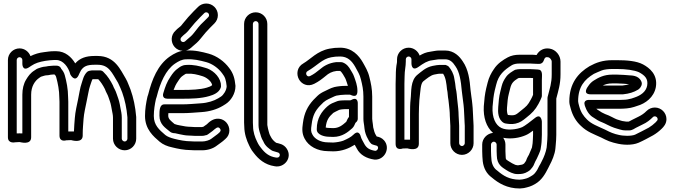

<svg xmlns="http://www.w3.org/2000/svg" viewBox="-20 -811 3831 1091"><path d="M368 -64V-233C368 -242.3 367.6 -251.3 367 -258.2C366.7 -306.7 357.9 -347.6 348.1 -383.6C343.9 -398.9 337.1 -408.9 327.4 -420.7C327.4 -420.7 323.5 -438 299 -438H286C281.5 -438 275.2 -437.4 272 -437C257.5 -436.7 249.3 -434.4 241.5 -433C218.9 -432 204 -424.3 195.9 -422.3C193.2 -421.6 190.1 -420.1 188.1 -418.8L176.6 -411.1C152.5 -396.3 139.8 -377.6 128.7 -359.1C113.9 -335.4 107 -304.9 107 -273V-52.8C97 -53.4 84.2 -53.4 75 -52.8V-470C75 -478.6 82.4 -486 91 -486C99.6 -486 107 -478.6 107 -470V-450C107 -450 105.5 -402.3 145.9 -429.2L157.9 -437.2C180.4 -452.2 203.2 -459.4 237.4 -465.2C256.5 -467.4 269.8 -470 286 -470H300C338.3 -470 369.2 -429.9 379.7 -387.9C379.7 -387.9 404.8 -339.7 426.4 -382.8C427.8 -385.6 429.2 -388.9 430.1 -391.3L439.7 -410.5C454.2 -432.3 472.1 -443 516 -443H535C600 -443 616 -396.9 650.8 -340.4C656.1 -328.4 660.8 -319.6 664.8 -309.7L674.6 -285.1C689.8 -242.4 699.6 -196.3 704 -143.9V-23C704 -14.4 696.3 -7 688.5 -7C680.1 -7 672 -15.2 672 -23V-142C672 -165.2 667.6 -180.2 664.6 -196.5L660.6 -218.7C655.5 -243.9 650.3 -255.2 643.8 -274.6C636.2 -299.4 626.9 -310.4 622.7 -322.9C622.4 -324 621.7 -325.4 621.4 -326.2C608.8 -351.4 591.5 -379.5 569.8 -400C563.7 -408.3 554.2 -411 549 -411H504C502.7 -411 500.9 -410.8 499.9 -410.7L487.9 -408.7C482.7 -407.8 477.4 -404.8 474.3 -401.7C454.3 -381.6 450 -354.8 444.5 -339.7C434.2 -312.1 429.2 -270.4 423.6 -246.3C417.6 -216.3 407.6 -176 405.1 -139.7C403.4 -114.9 400.8 -89.4 400.2 -64C390.5 -64.5 376.7 -64.5 368 -64ZM274 -387C277.8 -387 282.1 -388 286 -388H289.6C300 -375.3 295 -384.8 300.1 -369.8C308.7 -337.8 317 -296.9 317 -257C317 -249.9 318 -243.1 318 -233V-41C318 -1.1 356.4 -13.7 356.4 -13.7C363.8 -13.7 372.5 -14.1 384 -14.9C385.6 -14.8 450 6.2 450 -41V-51C450 -79.6 452.9 -106.3 454.9 -136.3C457 -165.7 466.1 -204.4 472.4 -235.7C478.5 -261.8 484.8 -304.7 491.5 -322.3C497.2 -338.3 500.7 -351.9 505.8 -361H538.1C551.3 -347.9 565.3 -326.3 575.9 -305.3C583.5 -283.8 591.3 -275.1 596.2 -259.4C604 -235.9 607.4 -229.8 611.4 -209.3L615.4 -187.5C619 -167.6 622 -158.3 622 -142V-23C622 13.7 652.8 43 688.5 43C724.8 43 754 12.9 754 -23V-145C754 -145.5 754 -146.4 753.9 -147.1C749 -205.7 738.4 -255.1 721.4 -302.8L711.2 -328.3C705.2 -343.3 700.5 -355.2 694.2 -365.2C665.6 -411.1 634.6 -493 535 -493H516C469 -493 433.1 -480.5 407.5 -450.8C386.7 -485.9 351.1 -520 300 -520H286C264.2 -520 247.2 -516.6 231.2 -514.8C202 -511.6 177.1 -503.8 153.2 -492.1C144.1 -516.6 120.3 -536 91 -536C54.6 -536 25 -506.4 25 -470V-31C25 6.7 65.6 -2.4 65.6 -2.4C73.3 -2.4 78.5 -2.7 91 -3.9C96.5 -3.4 157 15.3 157 -31V-273C157 -320.3 178.1 -352 203.9 -369.2L212.5 -375C226.2 -379.1 236.7 -383 244 -383C257.8 -383 264.8 -387 274 -387Z M1152 -741C1160.6 -741 1168 -733.6 1168 -725C1168 -719.9 1166.9 -717.3 1163.3 -713.7L1137.8 -688.2C1113 -665.9 1101.1 -647.6 1082.5 -624.6C1066.4 -604.2 1062.7 -603.9 1042.3 -585.6L1032.2 -576.5C1025.1 -569.9 1015 -571.1 1009.8 -577C1002 -585.9 1006.6 -595.3 1011.7 -600.3L1020.9 -609.5C1034.7 -621 1044.1 -627.7 1057.7 -645.6C1079.4 -672.3 1093.5 -689.1 1115.7 -711.3L1140.7 -736.3C1144.3 -739.9 1146.9 -741 1152 -741ZM1152 -791C1134.5 -791 1117.7 -784.1 1105.3 -771.7L1080.3 -746.7C1056.3 -722.6 1040.2 -703.4 1018.3 -676.4C1005.9 -659.9 1006.3 -662.5 988 -647.2C987.6 -646.9 986.8 -646.2 986.3 -645.7L977 -636.3C950.6 -612.9 948.2 -571.3 972.2 -544C996.2 -516.8 1038.6 -514.4 1065.8 -539.5L1075.7 -548.4C1091.9 -562.9 1102.9 -569.8 1121.5 -593.4C1142.2 -618.9 1153.6 -633.3 1172.7 -652.3L1198.7 -678.3C1211.1 -690.7 1218 -707.5 1218 -725C1218 -761.4 1188.4 -791 1152 -791ZM932 -250 1014 -250C1066.9 -250 1122.6 -251.1 1168.9 -265C1193.4 -271.7 1224 -284.9 1233.4 -310.8C1237.5 -319.3 1235 -324.2 1235 -333C1235 -334.6 1234.8 -336.7 1234.5 -337.9C1225.6 -382.6 1182.6 -417.2 1144.5 -426.2C1115 -435.2 1079.2 -444.7 1038.3 -442C1012.1 -441.1 998.8 -427.5 993.1 -423.8C973.5 -410.7 961.1 -394.2 949.3 -376C927.9 -345.4 918.2 -315.9 908.1 -282.2C907.4 -280 897.2 -250 932 -250ZM966.4 -300C973 -317.9 979.7 -332.4 990.7 -348C1003.1 -367.1 1008.5 -374 1020.9 -382.2C1032 -389.7 1035.1 -392 1039 -392C1039.4 -392 1040.2 -392 1040.8 -392.1C1074.7 -394.5 1101.3 -387.1 1130.6 -378.1C1152.5 -371.4 1179.3 -351.7 1185 -330C1185.1 -328.9 1185.1 -328.5 1185.2 -326.8C1178.4 -321.3 1169.8 -317 1155.1 -313C1117.3 -301.7 1066.4 -300 1014 -300ZM1066 -8C1033.2 -8 1000.1 -14.7 970.1 -22.3C950 -27.3 930.3 -34.7 919.2 -44C884.4 -73.9 854 -100 854 -152C854 -185.5 859.6 -218.9 866.1 -248.3L869.7 -259.1C869.9 -259.7 870.1 -260.5 870.3 -260.9C890.6 -342.1 921.7 -413.3 974 -449.3C994.3 -462.8 1013.4 -474 1038 -474C1038.4 -474 1039.1 -474 1039.4 -474C1080.9 -476.3 1115.3 -467.8 1152.4 -457.9C1187.4 -448.2 1221.1 -423.4 1242.1 -394.8C1259.6 -372.7 1264.2 -357 1268 -320.9C1267.4 -297.3 1249.4 -271 1235.6 -262.1L1219.9 -252.3C1195.8 -237.8 1160.5 -226.4 1121.4 -224C1086.1 -221.7 1050.9 -218 1014 -218H914C885.7 -218 886 -180.9 886 -154C886 -103.2 920.9 -84.3 943.9 -64.4C958.4 -52 971.2 -54.8 976 -53.7C995.1 -48.6 1007.8 -47.2 1025.1 -43.5C1034.1 -41.8 1041.2 -41.2 1048.7 -41C1057.4 -40.2 1062 -40.1 1068.8 -40C1075.5 -39.4 1081.5 -39 1087 -39H1128C1139.2 -39 1145.6 -41.8 1146.6 -42C1152.8 -42.2 1158.1 -44.5 1162.3 -48C1167.7 -52.7 1177.4 -58.3 1187.6 -66.5C1202.8 -78.6 1217.4 -96.4 1229.4 -81C1237.7 -70.2 1231.8 -63.1 1226.3 -57.7C1215.2 -46.5 1197.2 -35.8 1179.6 -21.7C1171.2 -15.3 1149 -7 1128 -7H1087C1081.6 -7 1073.6 -8 1066 -8ZM1070 -90C1063.3 -90 1056.7 -91 1050 -91C1045.7 -91 1041.8 -91.3 1034.9 -92.5C1010.9 -97.6 991.1 -98.9 971.8 -106.3C950.7 -124.7 936 -134.1 936 -154C936 -157.3 936.1 -160.9 936.7 -168H1014C1054.2 -168 1090.8 -171.9 1124.6 -174C1171.3 -177 1213.2 -189.9 1246.1 -209.7L1262.4 -219.9C1291.4 -238.5 1318 -277.9 1318 -322C1318 -322.6 1318 -323.7 1317.9 -324.5C1313.8 -364.8 1306.2 -394 1281.9 -425.2C1255.1 -461.1 1213.4 -492.8 1165.6 -506.1C1127.8 -516.2 1088.2 -526.6 1037.3 -524C997.7 -523.6 967.6 -505.1 946 -490.7C876 -442.6 843.1 -358.2 822 -274L818.3 -262.9C818.1 -262.3 817.8 -261.2 817.6 -260.4C810.4 -228.2 804 -191.5 804 -152C804 -75.8 853.1 -34.9 886.8 -6C906.5 10.7 931.4 20.8 958.5 26.4C988.5 33.9 1026 41.8 1065 42C1071.1 42.5 1080.7 43 1087 43H1128C1159.6 43 1189.7 33.6 1210.4 17.7C1224.9 6.1 1242 -3.3 1260.6 -21.2C1291.8 -47.4 1288.1 -89.6 1266.7 -114.4C1256.6 -126 1241.8 -134.8 1224.2 -136.4C1190.4 -139.4 1167.2 -116.4 1155.4 -104.7C1151.3 -101.6 1144.8 -97.5 1135.8 -90.9C1132.6 -90.2 1128.4 -89.2 1127.4 -89H1087C1083.3 -89 1076.1 -90 1070 -90Z M1417 -114V-675C1417 -683.6 1424.4 -691 1433 -691C1441.6 -691 1449 -683.6 1449 -675V-99C1449 -83.2 1454 -63.5 1459.2 -49.2L1463 -36.1C1463.2 -35.3 1463.6 -34.3 1463.8 -33.7L1467.8 -23.7C1468.1 -22.9 1468.6 -21.8 1468.9 -21.2L1476.1 -7.9C1487 19.7 1510.5 34.7 1524.1 43.8C1525.9 45 1528.4 46.2 1530.1 46.7C1559 56.4 1563.1 54.3 1567.6 61.2C1570.2 65.2 1570.6 68.7 1569.7 72.6C1567 83.7 1558.7 85.7 1548.5 84.3C1508.4 78.5 1484.3 57.7 1462 28C1456 20 1450.4 12.9 1447.4 6.8L1440.4 -7.2C1428.6 -30.7 1418 -62.6 1418 -93C1418 -99.8 1417 -106.4 1417 -114ZM1367 -675V-114C1367 -106.1 1367.2 -100.8 1368 -91.8C1368.5 -50.7 1381.5 -13 1395.6 15.2L1402.6 29.2C1407.7 39.4 1413.7 48.1 1422.4 58.6C1447.8 92.1 1484.4 125.2 1540.1 133.5C1594.6 144.9 1643.6 86 1609.4 33.8C1591.4 6.3 1563.9 4.7 1549.1 0.3C1534.7 -9.7 1525.2 -22 1521.1 -29.8L1513.7 -43.6L1510.7 -51.1L1507 -63.9C1504.1 -74.3 1501.3 -84.5 1499 -100.8V-675C1499 -711.4 1469.4 -741 1433 -741C1396.6 -741 1367 -711.4 1367 -675Z M1844 -2C1799.9 -2 1767.1 -22.6 1755.2 -46.5C1746.4 -63 1745.9 -71.7 1750.8 -104.6C1757.1 -155.3 1771.4 -180.6 1797.1 -208.7L1818.1 -229.7C1826.6 -237 1836.8 -243.4 1846.9 -248C1868.7 -257.3 1878.3 -263.9 1892 -267.7C1903.5 -270.3 1926.8 -273 1941 -273H1969C1973.4 -273 2011 -247.4 2011 -294C2011 -327.5 1999.7 -353.1 1992.7 -373.9C1986.4 -392.9 1977.4 -403.9 1972 -414C1964.4 -427.9 1950.8 -448.4 1925.9 -456.7C1923.4 -457.6 1920.2 -458 1918 -458H1892C1891.1 -458 1889.9 -457.9 1889.2 -457.8C1850.4 -453.5 1819.9 -436.5 1797.8 -417C1776.9 -400 1764.5 -390.2 1742.5 -379.2C1723 -368.8 1710.4 -397.7 1728.1 -407.1C1781.8 -437.8 1810 -475.7 1861.8 -485.5C1878.8 -488.9 1892.8 -490 1913 -490C1955.2 -490 1979.5 -464.4 1998.2 -431.8C2011.9 -406.6 2024.5 -387.2 2030.7 -360.2C2038.7 -328.1 2045 -300.6 2045 -262V-136C2045 -118.3 2048.2 -107.9 2049.1 -98.4L2051.2 -80.2C2053.4 -59.9 2060.5 -38.5 2071.6 -20.1C2073.6 -16.8 2077.2 -6.4 2088.3 4.7C2097.4 13.7 2120.2 14.4 2124.8 19.6C2133.8 29.8 2123.9 45.8 2112.3 46.1C2079.1 40.9 2063.5 29.4 2052 10C2041.8 -10 2034.1 -19.9 2030.1 -34.6C2030.1 -34.6 2021.3 -78.7 1988.3 -45.7C1974.5 -31.8 1953.7 -21.5 1929.9 -11.3C1914.5 -5.9 1893.5 -2.2 1873.3 -1C1863 -1 1853.9 -2 1844 -2ZM1995.7 11.6C1999.8 19 2004.3 26.4 2007.6 33.2C2025.7 69.4 2063.7 89.6 2106.5 95.7C2107 95.8 2107.9 95.9 2108.5 96C2165.5 99.3 2200.7 29.9 2162.2 -13.6C2149.4 -28 2133.6 -33.2 2120.4 -35.6C2119.5 -37.2 2117.5 -41.1 2114.2 -46.3C2108.9 -55.3 2105.1 -67.7 2100.7 -87.1L2098.9 -103.6C2097.4 -118.7 2095 -125.8 2095 -136V-262C2095 -306.1 2087.2 -340.3 2079.3 -371.8C2071.1 -407.6 2054.6 -432.8 2041.8 -456.2C2019.3 -495.5 1980.5 -540 1913 -540C1891 -540 1872.1 -538.5 1852.2 -534.5C1782.3 -521.4 1743.8 -473.9 1704.1 -451C1666.4 -430.1 1663.1 -388.2 1678.7 -360.3C1693.3 -334 1727.3 -315.2 1765.9 -335C1791.5 -347.9 1809.1 -361.7 1830.2 -379C1847.6 -394.4 1865.4 -404.5 1893.4 -408H1912.9C1916.5 -405.8 1921.8 -399.8 1928.4 -389.4C1936 -375.7 1942.2 -367.4 1945.3 -358.1C1949.6 -345.1 1953.6 -334.9 1956.9 -323H1941C1921 -323 1897.2 -320.3 1880 -316.3C1855.4 -309.7 1842.7 -300.5 1827.1 -293.9C1810.8 -286.6 1795.4 -277.7 1783.3 -265.7L1760.9 -243.3C1728.6 -208 1708.5 -169.7 1701.2 -111.4C1696.3 -78 1695.5 -52.8 1710.8 -23.5C1733.3 20.4 1784.2 47.6 1843.2 48C1851.8 48.6 1864 49 1874 49C1923.5 49 1963.6 31.7 1995.7 11.6ZM1975.9 -242.9C1973.3 -241.4 1971.4 -241 1969 -241H1941C1928.3 -241 1906.6 -240.1 1896.7 -236.2L1886.7 -232.2C1878 -228.7 1856.8 -222.1 1839.5 -205.9C1808.2 -177.5 1780 -139 1780 -78V-75C1780 -44.6 1824.5 -34.3 1846.9 -34C1855.5 -33.3 1864 -33 1873 -33C1925.6 -33 1958.7 -61.9 1981.6 -82.3C1986.9 -87 1990.2 -92.4 1993.6 -99.2L1998.8 -110.8C1999.9 -113.1 2000.9 -114.4 2003 -116C2009.5 -120.9 2013 -129.4 2013 -136V-221C2013 -221 2016.4 -265.4 1975.9 -242.9ZM1848 -84C1842 -84 1835.8 -84.9 1830.7 -86.5C1835.2 -128.5 1847.6 -145.9 1873.7 -169.4C1876.6 -172 1890.9 -178.3 1906.6 -186.3C1913.2 -188.9 1933.2 -191 1941 -191H1963V-146.7C1959.3 -142.2 1955.6 -136.7 1953.2 -131.3L1948.5 -120.9C1948.3 -120.5 1948.1 -120.1 1946.7 -118.2C1925 -98.9 1905.2 -83 1873 -83C1864.2 -83 1856.1 -84 1848 -84Z M2278 -17.4V-334C2278 -348 2279 -362 2279 -376C2279 -411.6 2286 -431.9 2286 -463V-474C2286 -482.6 2293.4 -490 2302 -490C2310.6 -490 2318 -482.6 2318 -474V-451C2318 -451 2317.3 -402.5 2357.3 -430.5C2372.7 -441.3 2384.1 -449.5 2397.4 -456.3C2416.1 -464.1 2417.3 -465.9 2434 -468.2C2450.9 -470.1 2465.9 -474 2477 -474H2509C2536.6 -474 2552.6 -458.4 2568.3 -434C2591 -401.8 2599.2 -352.6 2604.1 -293.8C2606.8 -263.8 2611.9 -240.8 2614.1 -214.8L2616.1 -192.7C2616.7 -186 2617 -180.1 2617 -175C2617 -168.8 2618 -163 2618 -156C2618 -149.2 2619 -142.6 2619 -135C2619 -121 2621 -105.5 2621 -96V3C2621 10.6 2612.7 19 2605 19C2597.3 19 2589 10.6 2589 3V-96C2589 -110.2 2587 -125.9 2587 -135C2587 -141.2 2586.6 -148.4 2586 -153.5C2585.8 -182.6 2582.5 -206.7 2579.8 -230.8L2577.8 -248.8C2576.4 -261.9 2575.1 -288.5 2569.7 -309.5C2567.8 -328 2565.4 -347.2 2561.6 -364.3C2557.6 -393.3 2543.4 -416.2 2530.2 -432C2527.3 -435.5 2518.9 -439.7 2512.4 -442H2476C2470.9 -442 2466.2 -441.6 2460.7 -440.6L2438.3 -436.6C2399 -428.7 2372.9 -402.7 2353.7 -387.7C2310.3 -354 2318.6 -290 2313.2 -247.1C2310.3 -224 2310 -189.5 2310 -163V-17.4C2299.7 -17.7 2287.4 -17.7 2278 -17.4ZM2537 -135C2537 -120.9 2539 -105.3 2539 -96V3C2539 38.6 2568.8 69 2605 69C2641.2 69 2671 38.7 2671 3V-96C2671 -110.4 2669 -126 2669 -135C2669 -142.9 2668.8 -148.2 2668 -157.2C2667.9 -164 2667.8 -168.5 2667 -176.4C2666.9 -182.2 2666.6 -189.9 2665.9 -197.3L2663.9 -219.2C2661.4 -248.8 2656.2 -272.5 2653.9 -298.2C2649 -357.1 2642 -415.7 2609.7 -462C2592.2 -489.1 2561.2 -524 2509 -524H2477C2456.5 -524 2440.3 -519.2 2428 -517.8C2398.3 -513.9 2383.8 -506.2 2364.5 -495.3C2356.1 -519.6 2331.8 -540 2302 -540C2265.6 -540 2236 -510.4 2236 -474V-463C2236 -458.7 2235.7 -455.8 2235.5 -454.9C2230.7 -431.1 2229.1 -410.7 2229 -376.6C2228.4 -363.6 2228 -348 2228 -334V6C2228 48.4 2268.8 32.8 2268.8 32.8C2275.9 32.8 2282.5 32.6 2294 32C2295.8 32.1 2360 53 2360 6V-163C2360 -186.9 2361.5 -219.3 2362.9 -241.7C2369.6 -296.3 2368.9 -334.1 2384.9 -348.7C2406.4 -365.5 2427.3 -383.4 2447.7 -387.4L2469.3 -391.4C2471.8 -391.8 2474.4 -392 2476 -392H2497.8C2513.4 -369.3 2516.7 -336.6 2520.1 -302.5C2520.2 -301.4 2520.6 -299.5 2521 -298.1C2524.1 -287.2 2523.6 -265.4 2528.3 -241.9L2530.2 -225.2C2532.9 -200.5 2536 -176 2536 -152C2536 -146.4 2537 -141.4 2537 -135Z M2781.5 -55.9C2747.8 -52.6 2720 -23.9 2720 10V48C2720 69.7 2721.6 87.1 2723.1 105.6C2728.1 145.3 2745 176.3 2774.7 197.8C2811.7 229.2 2860.8 260 2933 260C2933.6 260 2934.7 260 2935.5 259.9L2955.5 257.9C2956.2 257.8 2957.5 257.6 2958.4 257.4C2980.4 252.5 2998.1 248.1 3020.6 234.6C3058.6 212.9 3078.7 176.4 3095.4 143.2L3103.1 127.7C3116.1 104 3133 65.3 3135.9 33.3L3137.9 11.2C3139.3 -5.8 3141 -24.4 3141 -45V-250.9C3152.2 -295.1 3165 -330.9 3165 -389V-461C3165 -496.1 3138.4 -528.9 3104.2 -534.6C3073.2 -540.1 3045.1 -527.6 3028.8 -498.3C3018.9 -499 3006.1 -500.9 2992.1 -500H2932C2907 -500 2884.3 -495.4 2865.1 -485C2839.1 -471 2807.2 -450.7 2786.2 -417.9C2771.7 -397.4 2757.9 -370.9 2750.7 -340.9L2742.7 -308.9C2735.1 -276.5 2731.6 -243.5 2729.1 -207.6C2725.3 -144.3 2743.1 -89.3 2781.5 -55.9ZM3008 -20C3008 -3.4 3005.6 10.6 3002.8 27.1C2999.2 35.9 2987.3 64.3 2985.6 67.9C2981.8 75.4 2974.8 84.7 2969.2 102.4C2968.7 103.6 2963.8 111.2 2958 118.3C2947.6 125.2 2948.9 124.4 2926 128H2918.8C2914.9 127.4 2909.9 126.3 2907.9 125.6C2898.3 119.9 2894.2 120.1 2883.9 113.2C2855.8 94.5 2853 101.1 2853 72C2853 64.5 2852 57 2852 48V10C2852 -4 2846.9 -17.4 2839.4 -28.1C2883.5 -19.2 2933 -27.5 2967.9 -43.1C2980.9 -48.5 2992.8 -56.9 3009 -68.7V-45C3009 -35.1 3008 -27.6 3008 -20ZM2802 10V48C2802 56.9 2802.4 65.4 2803 73.2C2803.5 125.2 2835.5 141.1 2856.1 154.8C2871.6 165.1 2897.1 178 2917 178H2928C2942.9 178 2960 176.3 2979.6 164L2988.9 157.8C2991 156.4 2993.2 154.2 2994.5 152.6C3000 145.8 3010.9 135.4 3016.8 117.5C3019.1 109.9 3024.3 102.3 3030.4 90.2C3035.5 79.9 3050.1 47.6 3051.7 38.1C3054.3 22.1 3057.9 1.4 3058 -18.8C3058.8 -28.7 3059 -35.3 3059 -45V-120C3059 -120 3056.2 -171.1 3018 -139.2C2999.9 -124.1 2959.7 -93.8 2948.1 -88.9C2914.4 -74 2859.5 -68.9 2829 -83.8C2795.8 -99.8 2775.3 -142.9 2778.9 -204.4C2781.4 -238.2 2784.9 -269.9 2791.3 -297.1L2799.3 -329.1C2812.7 -385.3 2843.4 -412.6 2889.5 -441.3C2900.4 -446.9 2913.5 -450 2932 -450H2993C3002.7 -450 3019 -448 3037 -448H3045C3056.1 -448 3065.7 -456.1 3068.7 -464.9C3075.9 -486.2 3081.7 -487.8 3095.8 -485.4C3103.6 -484.1 3115 -471.7 3115 -461V-389C3115 -337.2 3104.5 -311.2 3091.7 -260.1C3091.3 -258.1 3091 -255.6 3091 -254V-45C3091 -27.3 3089.5 -9.9 3088.1 6.8L3086.2 27.9C3082.4 51.5 3070.1 84.2 3058.9 104.3L3051.3 119.5C3039.1 138.7 3036 150.6 3028.8 160.2C3017.2 176.5 3014.6 180.4 2995.4 191.4C2977.3 202.3 2970.7 203.5 2949 208.3L2931.8 210C2873.5 209.4 2839.5 187.5 2806.3 159C2805.6 158.5 2804.7 157.8 2804.2 157.4C2788.2 146.4 2776.4 127 2772.9 100.4C2771.4 82.2 2770 66.7 2770 48V10C2770 2.4 2778.3 -6 2786 -6C2795.2 -6 2802 3.5 2802 10ZM2932 -418C2922.9 -418 2916 -416.1 2915.4 -416C2910.5 -415.9 2905.3 -413.9 2902.1 -411.8C2890.8 -404.2 2868.7 -394 2854.1 -371.7C2844.4 -357.7 2836 -343 2830.7 -322.1L2822.8 -290.3C2815.3 -262 2813.3 -231.9 2811.1 -203.1C2808.6 -176.2 2808.8 -129.7 2844.8 -111.6C2847.2 -110.5 2850.3 -109.6 2852.5 -109.3C2866.6 -107.2 2887 -103.6 2909.4 -108.6C2936.4 -114.6 2950.7 -126.3 2970.6 -142.5C3003.1 -168.2 3020.7 -185.6 3039.8 -220.7C3048.7 -236.3 3051.7 -244.8 3057 -257.2C3058.3 -260.2 3059 -264 3059 -267V-355C3059 -383.3 3066.6 -416 3035 -416C3025.6 -416 3011.2 -418 2997 -418ZM2932 -368H2997C3000.3 -368 3004.1 -367.8 3009.1 -367.4C3009.1 -364.3 3009 -359.1 3009 -355V-272.1C3004.8 -262.1 3002.1 -255.4 2996.2 -245.2C2978.8 -212.9 2972.5 -207.8 2939.4 -181.5C2910.9 -158.4 2907.5 -152.2 2866 -157.8C2862.7 -163.1 2859.2 -180.5 2860.9 -198.9C2863.2 -229.1 2865.1 -255 2871.2 -277.7L2879.3 -309.9C2886.6 -339.4 2897.8 -350 2924.7 -366.8C2928.9 -367.6 2931.4 -368 2932 -368Z M3627 -337C3627 -341.9 3625 -347.5 3623 -350.6C3607.2 -383.9 3565.2 -382 3557.9 -382.8C3546.5 -384.3 3501.5 -387 3487 -387H3459C3411 -387 3380.1 -369.7 3353.8 -353.2C3340.6 -345 3330 -333.8 3320.3 -318.6C3320.3 -318.6 3286.4 -275 3337 -275L3518 -275C3518.8 -275 3519.9 -275.1 3520.5 -275.1C3554.1 -278.5 3580.8 -286.5 3605.9 -301.6C3612.6 -305.6 3627 -318.9 3627 -337ZM3554.9 -332.7C3545.1 -329.4 3533.6 -326.8 3516.7 -325L3405 -325C3419.4 -332 3435.1 -337 3459 -337H3487C3498.5 -337 3547.4 -334.1 3554.9 -332.7ZM3497 -243H3327C3327 -243 3291.2 -246.4 3303.3 -210.1C3311.4 -185.8 3326 -157.4 3352.9 -142.6C3367.8 -132.1 3383.4 -122.7 3402.2 -115.6C3416.4 -110.3 3446.4 -92.9 3469.1 -85.3C3475.3 -83.2 3481.1 -81.4 3486 -80L3502.9 -75C3512.9 -72.1 3521.7 -70 3537 -70H3556C3572.4 -70 3587.4 -81.7 3593.2 -84.6L3630.7 -103.4C3655.8 -114.7 3673.5 -129.1 3689.7 -145.3C3693.3 -148.9 3695.9 -150 3701 -150C3709.6 -150 3717 -142.6 3717 -134C3717 -128.8 3715 -125.3 3705.3 -115.7C3695.1 -105.4 3679.2 -93.1 3666.7 -85.8C3640.7 -71.6 3613.9 -58.4 3588.4 -45.7C3566.8 -36.8 3520.8 -37.7 3493.3 -45.2L3477.6 -49.1C3464.2 -53.2 3450.3 -58.3 3440.2 -63.4L3417.9 -74.5C3373.4 -95.3 3341.4 -106 3315.7 -131.7C3295.4 -151.9 3280.3 -172.8 3271.1 -207.8C3267.3 -220.4 3265.6 -229.6 3265 -235.9C3265.3 -318.9 3301.8 -359.5 3354.4 -391.3C3365.6 -397.3 3384.9 -404.3 3399.8 -411C3412.5 -415.9 3436.4 -419 3459 -419H3487C3536.5 -419 3584.4 -412.4 3610.8 -400.6C3643 -383.1 3664.3 -364.3 3657.4 -324.5C3650.8 -289.7 3621.5 -268.9 3585.1 -256.7L3567.8 -250.9C3553.3 -247 3538.1 -244 3523 -244C3514.3 -244 3505.7 -243 3497 -243ZM3701 -200C3683.5 -200 3666.7 -193.1 3654.3 -180.7C3640.3 -166.6 3626.4 -157.1 3608.8 -148.4L3570.8 -129.4C3561.2 -124.6 3557.1 -121.7 3552.4 -120H3538.2C3528.7 -120.9 3526.9 -121.5 3515.6 -123.4L3500 -128C3495.5 -129.3 3490.7 -130.8 3484.9 -132.7C3472.9 -136.7 3443.9 -154.7 3419.2 -162.6C3406.9 -167.3 3393 -175.5 3380.5 -184.3C3376.2 -187.4 3373.1 -188.3 3368.6 -193H3497C3527.4 -193 3559.3 -195.4 3582.9 -203.3L3600.3 -209.1C3647.6 -222.3 3695.6 -257.8 3706.6 -315.5C3719.1 -387.4 3670 -425.5 3633.9 -445C3596.9 -464.9 3539.7 -469 3487 -469H3459C3405.3 -469 3368 -455.7 3329.6 -434.7C3265.3 -396.2 3215 -337.4 3215 -235C3215 -221.7 3218.1 -210.7 3222.9 -194.2C3233.6 -154.4 3252.8 -121.6 3280.7 -95.9C3315.7 -61.4 3355.5 -48.4 3396.1 -29.5L3417.8 -18.6C3432.3 -11.4 3449.5 -4.6 3464.9 -0.7L3480.6 3.2C3516.6 12.8 3570.7 16.6 3609 -0.1C3636.8 -12.3 3663.7 -27.2 3691.3 -42.2C3709.7 -52.9 3726.8 -66.4 3740.7 -80.3C3750.3 -89.9 3767 -106.9 3767 -134C3767 -170.4 3737.4 -200 3701 -200Z"/></svg>

Font: HoneyBee
Style: Str
Weight: 700
Foundry: Cannot Into Space Fonts
Version: Version 0.89